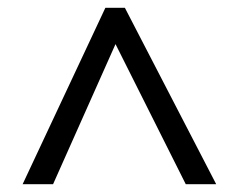

<svg xmlns="http://www.w3.org/2000/svg" viewBox="-20 -739 612 492"><path d="M38 -267 250 -719H300L534 -267H456L276 -626L116 -267Z"/></svg>

Font: Noto Sans Manichaean
Style: Regular
Weight: 400
Designer: Monotype Design Team
Foundry: Monotype Imaging Inc.
Version: Version 2.005; ttfautohint (v1.8.4.7-5d5b)